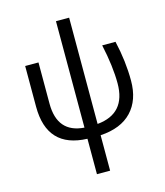

<svg xmlns="http://www.w3.org/2000/svg" viewBox="-141 -865 1043 1211"><g transform="rotate(-15 380.5 -259.5)"><path d="M79.1 -270V-536.1H166V-267.1Q166 -76.2 339.8 -64V-758.8H425.8V-64.9Q613.8 -82.5 613.8 -279.8Q613.8 -390.6 582 -536.1H668.9Q700.2 -401.4 700.2 -274.4Q700.2 -147.5 630.4 -73.7Q560.5 0.5 425.8 8.8V240.2H339.8V8.8Q79.1 0 79.1 -270Z"/></g></svg>

Font: NotoSans
Style: Regular
Weight: 400
Designer: Monotype Design team
Foundry: Monotype Imaging Inc.
Version: Version 1.04